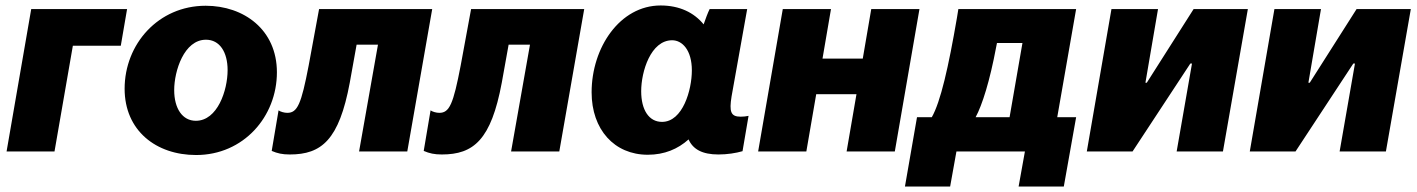

<svg xmlns="http://www.w3.org/2000/svg" viewBox="-20 -553 5174 701"><path d="M4 0H179L246 -386H421L444 -520H94Z M696 13C869 13 991 -127 991 -289C991 -445 870 -532 731 -532C558 -532 435 -392 435 -229C435 -76 550 13 696 13ZM695 -112C646 -112 616 -157 616 -224C616 -294 652 -408 732 -408C782 -408 811 -363 811 -297C811 -223 774 -112 695 -112Z M1038 11C1154 11 1218 -42 1257 -251L1282 -390H1360L1291 0H1467L1558 -520H1145L1107 -314C1080 -173 1066 -141 1029 -141C1018 -141 1004 -145 997 -150L972 -2C993 7 1011 11 1038 11Z M1593 11C1709 11 1773 -42 1812 -251L1837 -390H1915L1846 0H2022L2113 -520H1700L1662 -314C1635 -173 1621 -141 1584 -141C1573 -141 1559 -145 1552 -150L1527 -2C1548 7 1566 11 1593 11Z M2603 11C2635 11 2667 6 2691 -1L2713 -130C2704 -128 2694 -127 2684 -127C2648 -127 2642 -145 2651 -201L2708 -520H2571C2564 -506 2556 -484 2549 -464C2514 -507 2461 -533 2392 -533C2243 -533 2140 -379 2140 -216C2140 -80 2223 12 2345 12C2406 12 2455 -9 2494 -44C2510 -8 2544 11 2603 11ZM2434 -406C2471 -406 2506 -370 2506 -296C2506 -225 2473 -108 2397 -108C2349 -108 2321 -152 2321 -220C2321 -292 2356 -406 2434 -406Z M3161 -520 3130 -339H2983L3014 -520H2838L2748 0H2924L2960 -209H3107L3071 0H3247L3337 -520Z M3284 128H3449L3472 0H3722L3699 128H3864L3909 -125H3840L3909 -520H3479L3474 -489C3443 -308 3414 -181 3382 -125H3328ZM3542 -125C3566 -169 3594 -258 3617 -381L3620 -396H3713L3666 -125Z M3948 0H4115L4326 -321H4332L4276 0H4445L4536 -520H4338L4167 -251H4162L4208 -520H4038Z M4543 0H4710L4921 -321H4927L4871 0H5040L5131 -520H4933L4762 -251H4757L4803 -520H4633Z"/></svg>

Font: Fixel Text 20240404 ExtraBold
Style: Italic
Weight: 800
Width: 4
Italic angle: -10°
Designer: AlfaBravo + MacPaw
Foundry: Kyrylo Tkachov, Marchela Mozhyna, Serhii Makarenko, Maria Weinstein, Zakhar Kryvoshyya
Version: Version 1.211;Glyphs 3.2 (3225)